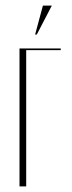

<svg xmlns="http://www.w3.org/2000/svg" viewBox="-20 -669 258 689"><path d="M50 -495H198V-489H74V0H50ZM106 -545 134 -649H166L112 -545Z"/></svg>

Font: Moniqa Thin Display
Style: Regular
Weight: 100
Designer: Rajesh Rajput
Foundry: Rajesh Rajput
Version: Version 1.000